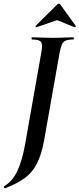

<svg xmlns="http://www.w3.org/2000/svg" viewBox="-52 -827 430 1040"><path d="M-25 193Q-27 194 -30 189Q-33 184 -30 182Q17 154 42.5 98Q68 42 83 -40L172 -544Q180 -587 170 -600Q160 -613 122 -613Q119 -613 119 -619Q119 -625 122 -625Q145 -625 172.5 -623.5Q200 -622 232 -622Q267 -622 295 -623.5Q323 -625 345 -625Q348 -625 348 -619Q348 -613 345 -613Q318 -613 304 -607Q290 -601 283.5 -586Q277 -571 271 -542L187 -67Q173 11 147.5 60Q122 109 80 139Q38 169 -25 193ZM147 -680Q145 -679 141.5 -682Q138 -685 141 -687L257 -802Q261 -807 266.5 -807Q272 -807 275 -802L358 -687Q360 -685 357 -681.5Q354 -678 351 -680L257 -718Z"/></svg>

Font: Cormorant Infant Light
Style: Italic
Weight: 300
Italic angle: -10°
Designer: Christian Thalmann (Catharsis Fonts)
Foundry: Catharsis Fonts
Version: Version 4.001